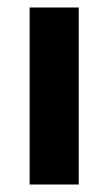

<svg xmlns="http://www.w3.org/2000/svg" viewBox="-20 -492 288 512"><path d="M190 -472V0H59V-472Z"/></svg>

Font: Madhuban SemiBold
Style: Regular
Weight: 600
Designer: jaikishan Patel
Foundry: MagicType
Version: Version 1.000